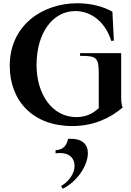

<svg xmlns="http://www.w3.org/2000/svg" viewBox="-20 -760 805 1182"><path d="M425 16C554 16 656 -31 735 -98C727 -118 726 -141 726 -165V-433H473V-416C576 -417 588 -405 588 -305V-94C565 -74 525 -39 449 -39C300 -40 205 -181 205 -360C205 -558 305 -692 444 -692C536 -692 627 -630 665 -508L681 -510L672 -688C612 -722 535 -740 456 -740C242 -740 40 -605 40 -355C40 -140 182 16 425 16ZM356 385 366 402C456 358 521 258 521 183C521 129 486 89 399 95C390 134 373 161 322 165V184C406 173 439 214 439 262C439 304 408 356 356 385Z"/></svg>

Font: Sinistre
Style: Bold
Weight: 700
Designer: Jules Durand
Foundry: Collletttivo
Version: Version 69.420;Glyphs 3.2 (3217)